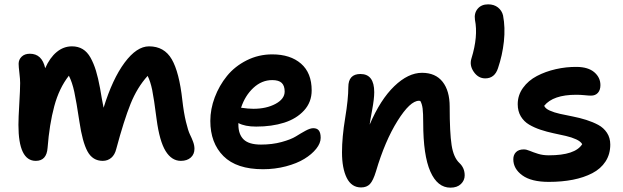

<svg xmlns="http://www.w3.org/2000/svg" viewBox="-20 -781 2841 875"><path d="M143.1 -47.9Q64 -47.9 64 -211.9Q64 -243.2 67.9 -307.9Q71.8 -372.6 71.8 -402.8Q71.8 -419.4 68.4 -448.5Q64.9 -477.5 64.9 -490.2Q64.9 -509.3 78.6 -522.7Q92.3 -536.1 116.2 -536.1Q171.4 -536.1 186 -470.2Q207 -518.1 238.3 -543.9Q269.5 -569.8 308.1 -569.8Q335.9 -569.8 356.9 -557.1Q377.9 -544.4 392.6 -518.1Q407.2 -491.7 417.2 -459Q427.2 -426.3 436 -378.9Q443.8 -330.6 452.1 -290Q492.7 -421.4 547.9 -495.6Q603 -569.8 659.2 -569.8Q728.5 -569.8 762.7 -511Q796.9 -452.1 811 -324.2Q817.4 -267.6 827.4 -226.1Q837.4 -184.6 845.7 -168Q854 -151.4 860.1 -134.8Q866.2 -118.2 866.2 -103Q866.2 -78.1 849.4 -63Q832.5 -47.9 804.2 -47.9Q762.2 -47.9 734.6 -92.8Q707 -137.7 693.8 -236.8Q681.6 -332 673.6 -371.1Q665.5 -410.2 652.8 -435.1Q605 -382.3 575 -307.6Q544.9 -232.9 509.8 -102.1Q503.4 -75.7 487.1 -61.8Q470.7 -47.9 448.2 -47.9Q402.3 -47.9 378.9 -90.8Q355.5 -133.8 341.8 -227.1Q328.1 -318.4 318.6 -362.3Q309.1 -406.2 293.9 -436Q249.5 -379.4 227.3 -296.9Q205.1 -214.4 196.8 -106.9Q192.4 -47.9 143.1 -47.9Z M1178.7 -9.8Q1058.1 -9.8 998.3 -69.6Q938.5 -129.4 938.5 -230Q938.5 -283.7 958.7 -337.4Q979 -391.1 1014.4 -434.8Q1049.8 -478.5 1104 -505.9Q1158.2 -533.2 1220.7 -533.2Q1303.2 -533.2 1351.8 -491Q1400.4 -448.7 1400.4 -369.1Q1400.4 -315.4 1365.7 -277.6Q1331.1 -239.7 1274.9 -221.9Q1218.8 -204.1 1147.5 -204.1Q1096.2 -204.1 1066.4 -220.2V-212.9Q1066.4 -168.9 1090.3 -145.5Q1114.3 -122.1 1169.4 -122.1Q1220.7 -122.1 1263.4 -133.8Q1306.2 -145.5 1328.4 -159.4Q1350.6 -173.3 1372.1 -185.1Q1393.6 -196.8 1407.7 -196.8Q1425.3 -196.8 1433.3 -186Q1441.4 -175.3 1441.4 -152.8Q1441.4 -128.4 1421.1 -103Q1400.9 -77.6 1366.9 -56.9Q1333 -36.1 1283 -22.9Q1232.9 -9.8 1178.7 -9.8ZM1220.7 -416Q1172.9 -416 1134.8 -380.6Q1096.7 -345.2 1078.6 -290Q1111.8 -285.2 1134.8 -285.2Q1193.8 -285.2 1235.6 -307.6Q1277.3 -330.1 1277.3 -363.8Q1277.3 -390.1 1263.9 -403.1Q1250.5 -416 1220.7 -416Z M2032.7 74.2Q1973.6 74.2 1941.2 0.7Q1908.7 -72.8 1908.7 -221.2Q1908.7 -265.1 1906 -286.4Q1903.3 -307.6 1895.5 -320.8Q1893.6 -321.8 1889.6 -321.8Q1849.1 -321.8 1791.7 -230.2Q1734.4 -138.7 1693.4 0Q1680.7 42 1666 57.6Q1651.4 73.2 1625.5 73.2Q1582 73.2 1560.3 29.8Q1538.6 -13.7 1538.6 -86.9Q1538.6 -155.8 1553 -242.9Q1567.4 -330.1 1567.4 -383.8Q1567.4 -443.8 1622.6 -443.8Q1685.5 -443.8 1685.5 -360.8Q1685.5 -330.6 1676 -279.8Q1666.5 -229 1664.6 -212.9Q1713.4 -327.1 1776.9 -388.2Q1840.3 -449.2 1903.3 -449.2Q1964.8 -449.2 1997.1 -408.2Q2029.3 -367.2 2029.3 -294.9Q2029.3 -176.3 2038.1 -119.6Q2046.9 -63 2073.7 -38.1Q2097.7 -15.6 2097.7 18.1Q2097.7 41 2080.6 57.6Q2063.5 74.2 2032.7 74.2Z M2191.4 -423.8Q2159.7 -423.8 2139.2 -453.4Q2118.7 -482.9 2128.4 -514.2Q2159.7 -615.2 2144.5 -690.9Q2140.1 -721.2 2157 -741.2Q2173.8 -761.2 2204.6 -761.2Q2231.4 -761.2 2249.3 -747.1Q2267.1 -732.9 2272.5 -710.9Q2283.2 -655.3 2276.4 -592Q2269.5 -528.8 2249.5 -470.2Q2234.4 -423.8 2191.4 -423.8Z M2481 47.9Q2401.4 47.9 2360.4 18.1Q2319.3 -11.7 2319.3 -55.2Q2319.3 -75.2 2331.5 -87.6Q2343.8 -100.1 2367.2 -100.1Q2378.9 -100.1 2394.5 -93.5Q2410.2 -86.9 2431.9 -80.1Q2453.6 -73.2 2481 -73.2Q2601.6 -73.2 2633.3 -124Q2626 -136.7 2605.7 -146Q2585.4 -155.3 2559.1 -161.4Q2532.7 -167.5 2502.4 -173.8Q2472.2 -180.2 2443.6 -189.7Q2415 -199.2 2391.4 -213.1Q2367.7 -227.1 2353.5 -250.7Q2339.4 -274.4 2339.4 -306.2Q2339.4 -347.2 2363.5 -380.6Q2387.7 -414.1 2426.8 -434.6Q2465.8 -455.1 2512.9 -465.8Q2560.1 -476.6 2608.4 -476.1Q2660.6 -475.6 2688.5 -451.7Q2716.3 -427.7 2716.3 -393.1Q2716.3 -370.6 2704.8 -357.9Q2693.4 -345.2 2673.3 -345.2Q2663.1 -345.2 2643.8 -347.2Q2624.5 -349.1 2606 -349.1Q2500.5 -349.1 2460 -298.8Q2465.3 -286.1 2485.4 -277.1Q2505.4 -268.1 2532 -262.2Q2558.6 -256.3 2590.1 -250.2Q2621.6 -244.1 2651.6 -234.6Q2681.6 -225.1 2706.3 -211.9Q2731 -198.7 2746.1 -175.8Q2761.2 -152.8 2761.2 -122.1Q2761.2 -78.1 2739.5 -44.9Q2717.8 -11.7 2679.2 8.3Q2640.6 28.3 2590.8 38.1Q2541 47.9 2481 47.9Z"/></svg>

Font: Shantell Sans Bouncy
Style: Regular
Weight: 600
Designer: Stephen Nixon, Anya Danilova, Shantell Martin
Foundry: Arrow Type
Version: Version 1.006;[9816181b4]